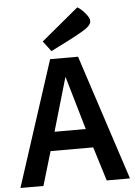

<svg xmlns="http://www.w3.org/2000/svg" viewBox="-63 -1017 749 1064"><g transform="rotate(-5 311.5 -485.0)"><path d="M232.9 -696.8H388.2L616.2 0H486.8L428.2 -189H190.9L134.8 0H6.8ZM396 -293.9 310.1 -588.9H308.1L222.2 -293.9ZM200.7 -797.9 407.7 -969.7Q413.6 -966.8 420.9 -961.4Q427.2 -956.5 435.3 -948.7Q443.4 -940.9 453.1 -928.7Q462.9 -917 467.8 -907.2Q472.7 -897.5 472.7 -888.2Q472.7 -866.7 439.9 -844.7Q429.7 -837.9 415.8 -829.8Q401.9 -821.8 386 -813.2Q370.1 -804.7 353.5 -795.9Q336.9 -787.1 321.3 -779.3Q284.2 -760.3 244.1 -740.7Z"/></g></svg>

Font: Doppio One
Style: Regular
Weight: 400
Designer: Szymon Celej
Foundry: Szymon Celej
Version: Version 1.002